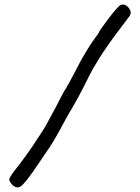

<svg xmlns="http://www.w3.org/2000/svg" viewBox="-20 -780 606 832"><path d="M32.7 20Q27.3 14.6 23.9 8.3Q20 2 20 -2.4Q20 -6.3 27.3 -18.1Q34.2 -29.8 44.4 -42.5Q67.9 -71.8 85.4 -96.2Q103.5 -120.6 124 -150.9Q153.8 -196.3 164.6 -212.9Q175.8 -230 181.6 -241.2Q185.1 -247.6 192.4 -261.2Q199.7 -274.9 206.5 -287.6Q213.9 -300.3 223.6 -318.8Q233.4 -337.4 239.7 -350.6Q246.1 -363.8 253.9 -377.4Q261.2 -391.1 265.6 -397Q269.5 -403.3 280.3 -422.4Q291 -441.4 301.3 -461.9Q331.1 -521 353.5 -557.1Q375.5 -593.3 388.7 -610.8Q397 -622.1 403.3 -630.9Q409.2 -639.6 409.2 -641.1Q409.2 -642.6 421.4 -660.2Q433.6 -677.7 451.2 -700.7Q470.7 -726.6 484.9 -742.2Q499 -757.8 504.9 -759.3Q508.8 -760.3 512.2 -760.3Q526.9 -760.3 538.6 -745.1Q546.4 -734.4 546.4 -725.1Q546.4 -717.3 541.5 -710.4Q538.6 -706.5 526.4 -690.4Q514.2 -674.3 500 -655.3Q471.7 -618.7 446.8 -582.5Q421.9 -546.9 408.7 -525.4Q404.3 -518.1 397.9 -506.8Q391.1 -495.6 385.7 -487.3Q380.9 -478.5 368.7 -455.6Q356.4 -432.1 344.7 -407.7Q332.5 -383.3 318.4 -357.4Q304.2 -331.1 296.4 -318.4Q288.6 -305.7 276.9 -285.2Q265.6 -265.1 256.8 -249Q236.3 -210.4 215.3 -174.3Q194.3 -138.7 178.7 -118.2Q175.8 -113.8 158.7 -88.4Q141.6 -62.5 122.1 -34.7Q108.9 -16.1 96.2 0Q83.5 15.6 75.2 23.4Q65.4 32.2 56.2 32.2Q55.2 32.2 54.2 31.7Q43.5 31.2 32.7 20Z"/></svg>

Font: Casuwalt
Style: Regular
Weight: 400
Designer: Walter E Stewart
Version: 0.1